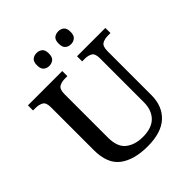

<svg xmlns="http://www.w3.org/2000/svg" viewBox="-247 -1061 1222 1222"><g transform="rotate(-45 363.5 -450.5)"><path d="M370 10Q248 10 179 -42Q110 -94 110 -217V-603Q110 -645 88.5 -656.5Q67 -668 38 -668H15V-714H324V-668H302Q272 -668 251 -656Q230 -644 230 -599V-210Q230 -124 275 -89Q320 -54 391 -54Q471 -54 511 -95Q551 -136 551 -207V-603Q551 -645 530 -656.5Q509 -668 480 -668H457V-714H712V-668H689Q659 -668 638 -656Q617 -644 617 -599V-205Q617 -105 555 -47.5Q493 10 370 10ZM485 -795Q462 -795 446.5 -808Q431 -821 431 -853Q431 -886 446.5 -898.5Q462 -911 485 -911Q506 -911 522 -898.5Q538 -886 538 -853Q538 -821 522 -808Q506 -795 485 -795ZM289 -795Q267 -795 251.5 -808Q236 -821 236 -853Q236 -886 251.5 -898.5Q267 -911 289 -911Q311 -911 327 -898.5Q343 -886 343 -853Q343 -821 327 -808Q311 -795 289 -795Z"/></g></svg>

Font: Noto Naskh Arabic Medium
Style: Regular
Weight: 500
Designer: Monotype Design Team, David Williams, Mohamad Dakak and Nizar Qandah
Foundry: Monotype Imaging Inc.
Version: Version 2.016